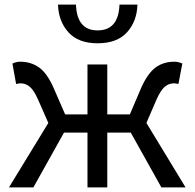

<svg xmlns="http://www.w3.org/2000/svg" viewBox="-20 -814 846 834"><path d="M190 -280 145 -382Q128 -421 110 -436.5Q92 -452 70 -452Q61 -452 50 -449L34 -538Q52 -546 67 -546Q114 -546 149 -521.5Q184 -497 212 -434L263 -317H360V-534H446V-317H544L594 -434Q622 -496 656 -521Q690 -546 738 -546Q754 -546 772 -538L755 -449Q746 -452 736 -452Q713 -452 695.5 -437Q678 -422 660 -382L616 -280L786 0H681L548 -238H446V0H360V-238H258L125 0H19ZM232 -794H310Q314 -682 404 -682Q495 -682 499 -794H577Q575 -722 532 -674Q489 -626 404 -626Q320 -626 277 -674Q234 -722 232 -794Z"/></svg>

Font: Nebula Sans Medium
Style: Regular
Weight: 500
Designer: Paul D. Hunt for Adobe (as Source Sans)
Foundry: Nebula Entertainment & Broadcasting LLC
Version: Version 1.010